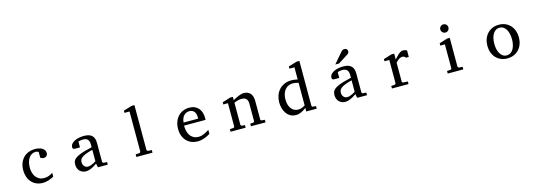

<svg xmlns="http://www.w3.org/2000/svg" viewBox="12 -1760 7789 2794"><g transform="rotate(-15 3906.0 -362.5)"><path d="M589.4 -37.1Q572.3 -28.3 553.5 -19.3Q534.7 -10.3 513.4 -3.4Q492.2 3.4 469 7.8Q445.8 12.2 420.4 12.2Q367.7 12.2 325.4 -6.6Q283.2 -25.4 253.4 -58.8Q223.6 -92.3 207.5 -138.2Q191.4 -184.1 191.4 -237.8Q191.4 -300.8 210.9 -348.6Q230.5 -396.5 263.7 -429Q296.9 -461.4 340.6 -477.8Q384.3 -494.1 432.1 -494.1Q464.8 -494.1 493.4 -487.5Q522 -481 542.7 -468.3Q563.5 -455.6 575.4 -437Q587.4 -418.5 587.4 -394Q587.4 -379.4 582.3 -368.4Q577.1 -357.4 568.8 -349.9Q560.5 -342.3 550 -338.6Q539.6 -335 528.3 -335Q511.7 -335 499.5 -340.6Q487.3 -346.2 478 -352.1V-439Q467.8 -444.8 456.8 -448.5Q445.8 -452.1 436 -452.1Q402.8 -452.1 376.2 -437Q349.6 -421.9 331.3 -395Q313 -368.2 303.2 -331.3Q293.5 -294.4 293.5 -251Q293.5 -209.5 304 -172.9Q314.5 -136.2 335.2 -109.1Q356 -82 387 -66.4Q418 -50.8 459 -50.8Q494.1 -50.8 525.6 -61.8Q557.1 -72.8 589.4 -94.2Z M1239.7 -267.1Q1172.4 -250 1132.8 -233.4Q1093.3 -216.8 1073 -200Q1052.7 -183.1 1047.1 -165.8Q1041.5 -148.4 1041.5 -129.9Q1041.5 -114.3 1046.6 -99.4Q1051.8 -84.5 1061.3 -72.8Q1070.8 -61 1084.7 -54Q1098.6 -46.9 1116.7 -46.9Q1136.7 -46.9 1158.4 -54.2Q1180.2 -61.5 1198.2 -70.3Q1219.2 -80.6 1239.7 -94.2ZM1252.9 0 1239.7 -59.1Q1213.4 -39.1 1185.5 -23.4Q1173.3 -16.6 1159.7 -10.3Q1146 -3.9 1131.6 1.2Q1117.2 6.3 1102.3 9.3Q1087.4 12.2 1072.8 12.2Q1045.4 12.2 1021.7 2.9Q998 -6.3 980.5 -23.9Q962.9 -41.5 952.9 -66.4Q942.9 -91.3 942.9 -123Q942.9 -141.6 946.5 -158.2Q950.2 -174.8 961.4 -190.4Q972.7 -206.1 992.9 -220.5Q1013.2 -234.9 1046.1 -249Q1079.1 -263.2 1126.7 -277.1Q1174.3 -291 1239.7 -305.2V-348.1Q1239.7 -398.4 1217.3 -422.6Q1194.8 -446.8 1146.5 -446.8Q1120.1 -446.8 1101.6 -441.9Q1083 -437 1075.7 -434.1V-347.2H1002.9Q996.1 -347.2 989.5 -348.1Q982.9 -349.1 977.5 -352.3Q972.2 -355.5 969 -361.1Q965.8 -366.7 965.8 -376Q965.8 -406.7 984.4 -429Q1002.9 -451.2 1032.7 -465.8Q1062.5 -480.5 1099.6 -487.3Q1136.7 -494.1 1173.8 -494.1Q1220.2 -494.1 1250.7 -482.9Q1281.2 -471.7 1299.1 -451.7Q1316.9 -431.6 1324.2 -404.3Q1331.5 -377 1331.5 -344.2V-64Q1331.5 -54.7 1337.6 -48.8Q1343.8 -43 1352.5 -42L1400.9 -39.1V0Z M1832 0V-39.1L1885.3 -42Q1892.1 -42 1899.7 -49.1Q1907.2 -56.2 1907.2 -63V-665H1831.1V-698.2L1959 -736.8H2000V-63Q2000 -56.2 2007.1 -49.1Q2014.2 -42 2021 -42L2075.2 -39.1V0Z M2945.3 -49.8Q2924.3 -36.6 2901.6 -25.4Q2878.9 -14.2 2854.7 -5.9Q2830.6 2.4 2805.7 7.3Q2780.8 12.2 2755.4 12.2Q2710 12.2 2668 -3.2Q2626 -18.6 2594 -49.3Q2562 -80.1 2542.7 -126.7Q2523.4 -173.3 2523.4 -235.8Q2523.4 -294.4 2541 -342Q2558.6 -389.6 2589.8 -423.6Q2621.1 -457.5 2664.1 -475.8Q2707 -494.1 2758.3 -494.1Q2804.7 -494.1 2839.8 -478.8Q2875 -463.4 2898.4 -436.3Q2921.9 -409.2 2933.6 -371.3Q2945.3 -333.5 2945.3 -289.1V-275.9Q2945.3 -268.1 2944.3 -261.2H2620.1Q2620.1 -223.1 2628.2 -185.1Q2636.2 -147 2655.3 -116.7Q2674.3 -86.4 2706.5 -67.6Q2738.8 -48.8 2787.1 -48.8Q2808.6 -48.8 2829.6 -54.4Q2850.6 -60.1 2870.8 -68.8Q2891.1 -77.6 2909.7 -88.6Q2928.2 -99.6 2945.3 -110.8ZM2845.2 -328.1Q2845.2 -353 2839.4 -374.3Q2833.5 -395.5 2821.5 -411.1Q2809.6 -426.8 2791.3 -435.8Q2772.9 -444.8 2748 -444.8Q2723.1 -444.8 2701.7 -435.3Q2680.2 -425.8 2663.8 -407.7Q2647.5 -389.6 2637.5 -364Q2627.4 -338.4 2625.5 -306.2H2845.2Z M3558.1 0V-39.1L3600.1 -42Q3608.9 -43 3615 -48.8Q3621.1 -54.7 3621.1 -64V-324.2Q3621.1 -371.6 3599.1 -396.2Q3577.1 -420.9 3524.9 -420.9Q3496.1 -420.9 3468.3 -412.8Q3440.4 -404.8 3415 -392.1V-64Q3415 -54.7 3420.9 -48.8Q3426.8 -43 3436 -42L3478 -39.1V0H3252V-39.1L3300.8 -42Q3310.1 -43 3315.9 -48.8Q3321.8 -54.7 3321.8 -64V-411.1H3252V-443.8L3374 -481.9H3415V-432.1Q3436 -443.8 3457.8 -455.1Q3479.5 -466.3 3501 -475.1Q3522.5 -483.9 3542.5 -489Q3562.5 -494.1 3580.1 -494.1Q3645.5 -494.1 3679.7 -453.6Q3713.9 -413.1 3713.9 -339.8V-64Q3713.9 -54.7 3720 -48.8Q3726.1 -43 3734.9 -42L3778.8 -39.1V0Z M4391.6 -431.2Q4385.3 -433.1 4375.2 -435.8Q4365.2 -438.5 4353.8 -440.7Q4342.3 -442.9 4329.8 -444.3Q4317.4 -445.8 4306.6 -445.8Q4269.5 -445.8 4239.3 -431.4Q4209 -417 4187.7 -390.9Q4166.5 -364.7 4155 -327.6Q4143.6 -290.5 4143.6 -245.1Q4143.6 -204.1 4153.3 -169.7Q4163.1 -135.3 4181.6 -109.9Q4200.2 -84.5 4227.1 -70.3Q4253.9 -56.2 4288.6 -56.2Q4303.7 -56.2 4317.9 -59.3Q4332 -62.5 4345.2 -67.6Q4358.4 -72.8 4370.1 -78.9Q4381.8 -85 4391.6 -90.8ZM4391.6 0V-53.2Q4374.5 -40 4356.2 -28.1Q4337.9 -16.1 4318.6 -7.3Q4299.3 1.5 4279.1 6.8Q4258.8 12.2 4236.8 12.2Q4186.5 12.2 4150.1 -9.5Q4113.8 -31.2 4090.3 -65.7Q4066.9 -100.1 4055.9 -142.8Q4044.9 -185.5 4044.9 -228Q4044.9 -278.8 4060.5 -326.9Q4076.2 -375 4107.9 -412.1Q4139.6 -449.2 4187.5 -471.7Q4235.4 -494.1 4299.8 -494.1Q4311.5 -494.1 4325.2 -492.7Q4338.9 -491.2 4351.8 -489.5Q4364.7 -487.8 4375.2 -485.6Q4385.7 -483.4 4391.6 -481.9V-665H4315.9V-698.2L4444.8 -736.8H4484.9V-64Q4484.9 -54.7 4490.7 -48.8Q4496.6 -43 4505.9 -42L4548.8 -39.1V0Z M5146 -267.1Q5078.6 -250 5039.1 -233.4Q4999.5 -216.8 4979.2 -200Q4959 -183.1 4953.4 -165.8Q4947.8 -148.4 4947.8 -129.9Q4947.8 -114.3 4952.9 -99.4Q4958 -84.5 4967.5 -72.8Q4977.1 -61 4991 -54Q5004.9 -46.9 5022.9 -46.9Q5043 -46.9 5064.7 -54.2Q5086.4 -61.5 5104.5 -70.3Q5125.5 -80.6 5146 -94.2ZM5159.2 0 5146 -59.1Q5119.6 -39.1 5091.8 -23.4Q5079.6 -16.6 5065.9 -10.3Q5052.2 -3.9 5037.8 1.2Q5023.4 6.3 5008.5 9.3Q4993.7 12.2 4979 12.2Q4951.7 12.2 4928 2.9Q4904.3 -6.3 4886.7 -23.9Q4869.1 -41.5 4859.1 -66.4Q4849.1 -91.3 4849.1 -123Q4849.1 -141.6 4852.8 -158.2Q4856.4 -174.8 4867.7 -190.4Q4878.9 -206.1 4899.2 -220.5Q4919.4 -234.9 4952.4 -249Q4985.4 -263.2 5033 -277.1Q5080.6 -291 5146 -305.2V-348.1Q5146 -398.4 5123.5 -422.6Q5101.1 -446.8 5052.7 -446.8Q5026.4 -446.8 5007.8 -441.9Q4989.3 -437 4981.9 -434.1V-347.2H4909.2Q4902.3 -347.2 4895.8 -348.1Q4889.2 -349.1 4883.8 -352.3Q4878.4 -355.5 4875.2 -361.1Q4872.1 -366.7 4872.1 -376Q4872.1 -406.7 4890.6 -429Q4909.2 -451.2 4939 -465.8Q4968.8 -480.5 5005.9 -487.3Q5043 -494.1 5080.1 -494.1Q5126.5 -494.1 5157 -482.9Q5187.5 -471.7 5205.3 -451.7Q5223.1 -431.6 5230.5 -404.3Q5237.8 -377 5237.8 -344.2V-64Q5237.8 -54.7 5243.9 -48.8Q5250 -43 5258.8 -42L5307.1 -39.1V0ZM5208.5 -688Q5208.5 -674.3 5201.9 -664.6Q5195.3 -654.8 5185.5 -647.9L5033.2 -550.8H4976.6L5109.4 -706.1Q5115.2 -712.4 5120.1 -717.5Q5125 -722.7 5130.9 -726.1Q5136.7 -729.5 5144.3 -731.2Q5151.9 -732.9 5162.6 -732.9Q5175.8 -732.9 5184.6 -728.8Q5193.4 -724.6 5198.7 -718.3Q5204.1 -711.9 5206.3 -703.9Q5208.5 -695.8 5208.5 -688Z M5999 -379.9Q5989.3 -391.1 5976.6 -399.2Q5963.9 -407.2 5945.3 -407.2Q5920.9 -407.2 5896 -390.9Q5871.1 -374.5 5845.2 -345.2V-64Q5845.2 -54.7 5851.1 -48.8Q5856.9 -43 5866.2 -42L5932.1 -39.1V0H5682.1V-38.1L5731.4 -42Q5740.2 -43 5746.3 -48.8Q5752.4 -54.7 5752.4 -64V-411.1H5680.2V-443.8L5804.2 -481.9H5845.2V-393.1Q5856 -404.8 5871.3 -422.1Q5886.7 -439.5 5904.3 -455.6Q5921.9 -471.7 5940.7 -482.9Q5959.5 -494.1 5977.1 -494.1Q5984.9 -494.1 5993.7 -492.7Q6002.4 -491.2 6010.7 -489Q6019 -486.8 6026.1 -484.1Q6033.2 -481.4 6038.1 -479V-379.9Z M6522.9 0V-39.1L6571.8 -42Q6581.1 -43 6586.9 -48.8Q6592.8 -54.7 6592.8 -64V-420.9H6523.9V-456.1L6646 -494.1H6685.5V-64Q6685.5 -54.7 6691.7 -48.8Q6697.8 -43 6706.5 -42L6757.8 -39.1V0ZM6706.5 -647Q6706.5 -634.3 6701.9 -622.8Q6697.3 -611.3 6689 -603Q6680.7 -594.7 6669.7 -589.8Q6658.7 -585 6646 -585Q6633.3 -585 6621.8 -589.8Q6610.4 -594.7 6602.1 -603Q6593.8 -611.3 6588.9 -622.8Q6584 -634.3 6584 -647Q6584 -659.7 6588.9 -670.9Q6593.8 -682.1 6602.1 -690.4Q6610.4 -698.7 6621.8 -703.4Q6633.3 -708 6646 -708Q6658.7 -708 6669.7 -703.4Q6680.7 -698.7 6689 -690.4Q6697.3 -682.1 6701.9 -670.9Q6706.5 -659.7 6706.5 -647Z M7555.7 -241.2Q7555.7 -282.2 7547.6 -319.8Q7539.6 -357.4 7522.9 -386.2Q7506.3 -415 7481.4 -432.1Q7456.5 -449.2 7422.9 -449.2Q7388.2 -449.2 7362.8 -432.1Q7337.4 -415 7321 -386.2Q7304.7 -357.4 7296.9 -319.8Q7289.1 -282.2 7289.1 -241.2Q7289.1 -200.7 7297.1 -163.1Q7305.2 -125.5 7321.8 -96.7Q7338.4 -67.9 7363.3 -50.5Q7388.2 -33.2 7421.9 -33.2Q7456.1 -33.2 7481.4 -50.3Q7506.8 -67.4 7523.2 -96.2Q7539.6 -125 7547.6 -162.6Q7555.7 -200.2 7555.7 -241.2ZM7659.7 -240.2Q7659.7 -187 7642.8 -140.9Q7626 -94.7 7595 -60.8Q7564 -26.9 7519.8 -7.3Q7475.6 12.2 7420.9 12.2Q7366.2 12.2 7322.3 -7.1Q7278.3 -26.4 7247.6 -60.1Q7216.8 -93.8 7200.4 -139.9Q7184.1 -186 7184.1 -240.2Q7184.1 -293.5 7200.7 -339.8Q7217.3 -386.2 7248.5 -420.7Q7279.8 -455.1 7324 -474.6Q7368.2 -494.1 7423.8 -494.1Q7479.5 -494.1 7523.4 -474.1Q7567.4 -454.1 7597.7 -419.7Q7627.9 -385.3 7643.8 -339.1Q7659.7 -293 7659.7 -240.2Z"/></g></svg>

Font: BabelStone Ogham Fixed
Style: Regular
Weight: 400
Monospace: yes
Designer: Andrew West
Foundry: BabelStone
Version: Version 2.02 March 14, 2022